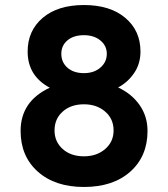

<svg xmlns="http://www.w3.org/2000/svg" viewBox="-20 -732 669 764"><path d="M314 12Q199 12 130.5 -49Q62 -110 62 -211Q62 -329 178 -383Q90 -430 90 -527Q90 -610 150 -661Q210 -712 314 -712Q418 -712 478.5 -661Q539 -610 539 -527Q539 -478 513.5 -441Q488 -404 450 -384Q504 -359 535.5 -314Q567 -269 567 -211Q567 -110 498.5 -49Q430 12 314 12ZM197 -213Q197 -168 229.5 -139Q262 -110 314 -110Q365 -110 398.5 -139Q432 -168 432 -213Q432 -259 398.5 -288Q365 -317 314 -317Q262 -317 229.5 -288Q197 -259 197 -213ZM224 -518Q224 -484 248.5 -462.5Q273 -441 314 -441Q354 -441 379.5 -463Q405 -485 405 -518Q405 -550 379.5 -571Q354 -592 314 -592Q273 -592 248.5 -571.5Q224 -551 224 -518Z"/></svg>

Font: ReCut ExtraBold
Style: Regular
Weight: 800
Designer: Giant Group (for alternate capitals set)
Version: Version 2.002;FEAKit 1.0